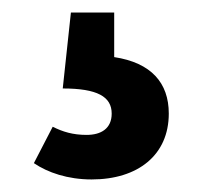

<svg xmlns="http://www.w3.org/2000/svg" viewBox="-20 -36 315 306"><path d="M162 -16H93L80 105C135 105 158 118 158 145C158 169 141 179 118 179C96 179 80 174 64 166L34 224C56 239 88 250 126 250C200 250 249 211 249 145C249 96 221 64 162 55Z"/></svg>

Font: Fira Sans Condensed Medium
Style: Regular
Weight: 500
Width: 3
Designer: Carrois Corporate & Edenspiekermann AG
Foundry: Carrois Corporate GbR & Edenspiekermann AG
Version: Version 4.202;PS 004.202;hotconv 1.0.88;makeotf.lib2.5.64775